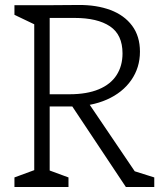

<svg xmlns="http://www.w3.org/2000/svg" viewBox="-20 -751 660 771"><path d="M152.5 -372.5H259Q329 -372.5 376.8 -392.5Q424.5 -412.5 448.2 -449.5Q472 -486.5 472 -536.5Q472 -611.5 421.8 -645.2Q371.5 -679 279 -679H160.5V-730L296 -731Q368 -731.5 423.5 -710.8Q479 -690 510.5 -647.8Q542 -605.5 542 -543.5Q542 -479.5 507 -429.2Q472 -379 409.2 -351.2Q346.5 -323.5 266 -323.5H152.5ZM38 -38.5 129 -72 117.5 -45V-675L129 -648L38 -691.5V-730H179.5V-40L164 -72L255 -38.5V0H38ZM257 -343.5 320.5 -359.5 532 -47 499.5 -70 599.5 -38.5V0H485.5Z"/></svg>

Font: Monaspace Xenon Var ExtraLight
Style: Regular
Weight: 200
Designer: Riley Cran and the Lettermatic Team
Version: Version 1.200 (Monaspace Xenon Var)